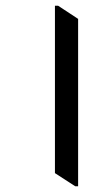

<svg xmlns="http://www.w3.org/2000/svg" viewBox="-20 -644 383 671"><path d="M243 7H253V-578L183 -624H172V-39Z"/></svg>

Font: Noto Serif Devanagari SemiCondensed Medium
Style: Regular
Weight: 500
Width: 4
Designer: Universal Thirst, Indian Type Foundry and the Monotype Design Team
Foundry: Monotype Imaging Inc.
Version: Version 2.004